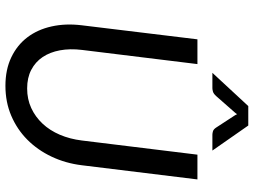

<svg xmlns="http://www.w3.org/2000/svg" viewBox="-136 -812 957 725"><g transform="rotate(90 342.5 -449.5)"><path d="M314 -73.5Q354.5 -73.5 388 -89Q421.5 -104.5 447 -131.8Q472.5 -159 488.8 -197Q505 -235 510.5 -280L564 -716.5H657.5L604 -280Q596.5 -218.5 571.5 -165.8Q546.5 -113 507.5 -74.2Q468.5 -35.5 417 -13.5Q365.5 8.5 304 8.5Q243 8.5 196.8 -13.5Q150.5 -35.5 121 -74.2Q91.5 -113 79.8 -165.8Q68 -218.5 75.5 -280L128.5 -716.5H222L168.5 -280.5Q163 -235.5 170 -197.5Q177 -159.5 195.5 -132Q214 -104.5 243.8 -89Q273.5 -73.5 314 -73.5ZM548.5 -773H488.5Q483 -773 475.5 -775.2Q468 -777.5 461.5 -787.5L415.5 -858Q414.5 -860.5 413.2 -862.2Q412 -864 411 -866.5Q409.5 -863 405 -858L343 -787.5Q334 -777.5 326.2 -775.2Q318.5 -773 313 -773H255L380.5 -908.5H454Z"/></g></svg>

Font: Lato 2
Style: Italic
Weight: 400
Italic angle: -7°
Designer: Lukasz Dziedzic with Adam Twardoch and Botio Nikoltchev
Foundry: tyPoland Lukasz Dziedzic
Version: Version 2.015; 2015-08-06; http://www.latofonts.com/